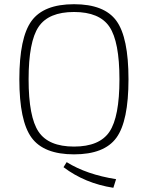

<svg xmlns="http://www.w3.org/2000/svg" viewBox="-20 -722 704 913"><path d="M130 -622.5Q188 -702 332 -702Q476 -702 533.5 -623Q591 -544 591 -345Q591 -146 533.5 -67Q476 12 332 12Q188 12 130 -67.5Q72 -147 72 -345Q72 -543 130 -622.5ZM500.5 -594.5Q453 -665 332 -665Q211 -665 163.5 -594.5Q116 -524 116 -345Q116 -166 163.5 -95.5Q211 -25 332 -25Q453 -25 500.5 -95.5Q548 -166 548 -345Q548 -524 500.5 -594.5ZM282 73 297 49Q392 108 532 130L519 171Q384 150 282 73Z"/></svg>

Font: Exo 2.0 Extra Light
Style: Regular
Weight: 250
Designer: Natanael Gama
Version: Version 1.001;PS 001.001;hotconv 1.0.70;makeotf.lib2.5.58329